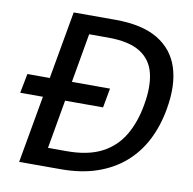

<svg xmlns="http://www.w3.org/2000/svg" viewBox="-79 -779 862 858"><g transform="rotate(10 352.5 -350.0)"><path d="M14 -305 31 -393H406L390 -305ZM63 0 187 -700H376Q498 -700 569.5 -657Q641 -614 666 -535.5Q691 -457 672 -349Q658 -268 625 -204Q592 -140 539.5 -94.5Q487 -49 415.5 -24.5Q344 0 252 0ZM179 -84H264Q360 -84 422 -116Q484 -148 519.5 -207.5Q555 -267 569 -349Q584 -432 569.5 -492Q555 -552 504 -584Q453 -616 357 -616H272Z"/></g></svg>

Font: DM Sans 9pt Medium
Style: Italic
Weight: 500
Italic angle: -10°
Version: Version 4.004;gftools[0.9.30]